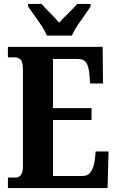

<svg xmlns="http://www.w3.org/2000/svg" viewBox="-20 -951 591 971"><path d="M20 0V-53H57Q96 -53 96 -109V-600Q96 -640 83.5 -650.5Q71 -661 56 -661H20V-714H499L501 -529H436L432 -576Q429 -614 416.5 -633.5Q404 -653 373 -653H248V-404H443V-344H248V-61H397Q426 -61 440 -83Q454 -105 459 -138L464 -185H529L524 0ZM217 -771Q208 -794 190.5 -820.5Q173 -847 154 -873Q135 -899 122 -918V-931H191Q206 -912 233.5 -885Q261 -858 280 -836Q298 -858 326.5 -885Q355 -912 370 -931H438V-918Q426 -899 407 -873Q388 -847 370.5 -820.5Q353 -794 344 -771Z"/></svg>

Font: Noto Serif Myanmar ExtraCondensed ExtraBold
Style: Regular
Weight: 800
Width: 2
Designer: Ben Mitchell and the Monotype Design Team
Foundry: Monotype Imaging Inc.
Version: Version 2.106; ttfautohint (v1.8.4.7-5d5b)